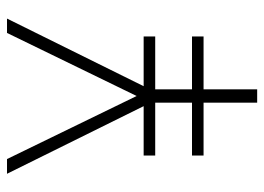

<svg xmlns="http://www.w3.org/2000/svg" viewBox="-123 -631 754 548"><g transform="rotate(-90 254.0 -357.0)"><path d="M254 -344 74 -714H32L225 -324H84V-291H235V-186H84V-153H235V0H273V-153H424V-186H273V-291H424V-324H282L475 -714H434Z"/></g></svg>

Font: Noto Sans Devanagari SemiCondensed ExtraLight
Style: Regular
Weight: 200
Width: 4
Designer: Jelle Bosma - Monotype Design Team
Foundry: Monotype Imaging Inc.
Version: Version 2.004